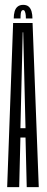

<svg xmlns="http://www.w3.org/2000/svg" viewBox="-20 -770 192 790"><path d="M9.5 0H59L64 -204H85L90 0H139.5L114 -675.5H34ZM64 -242.5 73.5 -637H75.5L85 -242.5ZM75.5 -750Q61.5 -750 52.8 -743Q44 -736 40.2 -723Q36.5 -710 36.5 -694H64.5Q64.5 -707 65.5 -714.5Q66.5 -722 68.8 -725.2Q71 -728.5 75.5 -728.5Q79 -728.5 81 -725.5Q83 -722.5 84.8 -715Q86.5 -707.5 86.5 -694H113.5Q113.5 -710 109.8 -723Q106 -736 97.8 -743Q89.5 -750 75.5 -750Z"/></svg>

Font: Anybody UltraCondensed Light
Style: Regular
Weight: 300
Width: 1
Version: Version 1.113;gftools[0.9.25]